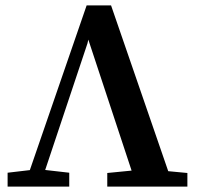

<svg xmlns="http://www.w3.org/2000/svg" viewBox="-20 -687 724 707"><path d="M8 0V-51L110 -63H130L235 -51V0ZM69 0 299 -667H389L619 0H484L297 -566H311L302 -527L126 0ZM375 0V-50L497 -62H543L670 -50V0Z"/></svg>

Font: Source Serif 4 18pt SemiBold
Style: Regular
Weight: 600
Designer: Frank Grießhammer
Foundry: Adobe Systems Incorporated
Version: Version 4.004;hotconv 1.0.116;makeotfexe 2.5.65601